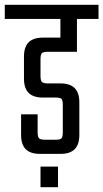

<svg xmlns="http://www.w3.org/2000/svg" viewBox="-40 -642 431 801"><path d="M-20 -622H371V-563H-20ZM212 -594H281V-426H160Q141 -426 135 -420.5Q129 -415 129 -395V-325Q129 -306 135 -300Q141 -294 160 -294H212Q252 -294 271.5 -274.5Q291 -255 291 -215V-79Q291 -39 271.5 -19.5Q252 0 212 0H127Q87 0 67.5 -19.5Q48 -39 48 -79V-165H117V-90Q117 -71 123 -65Q129 -59 148 -59H191Q211 -59 216.5 -65Q222 -71 222 -90V-204Q222 -224 216.5 -229.5Q211 -235 191 -235H139Q99 -235 79.5 -254.5Q60 -274 60 -314V-406Q60 -446 79.5 -465.5Q99 -485 139 -485H212ZM129 53H202V139H129Z"/></svg>

Font: Teko Light Light
Style: Regular
Weight: 300
Version: Version 2.000;gftools[0.9.28.dev9+g7d2139d.d20230707]